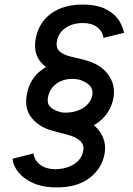

<svg xmlns="http://www.w3.org/2000/svg" viewBox="-20 -732 582 842"><path d="M228 90Q170 90 128 72Q86 54 62 25Q38 -4 35 -36L127 -59Q131 -29 155.5 -10Q180 9 219 10Q270 10 304.5 -12Q339 -34 345 -71Q350 -97 331 -114.5Q312 -132 273 -142L208 -159Q154 -174 120.5 -213Q87 -252 97 -314Q109 -386 163.5 -426Q218 -466 306 -466Q359 -466 394.5 -449.5Q430 -433 450.5 -404.5Q471 -376 477 -341L394 -320Q388 -350 361 -368Q334 -386 298 -386Q255 -386 225.5 -363.5Q196 -341 190 -303Q186 -277 201 -262.5Q216 -248 247 -240L312 -223Q380 -204 414 -159.5Q448 -115 439 -60Q428 6 373.5 48Q319 90 228 90ZM267 -155Q216 -155 178.5 -174Q141 -193 120 -223.5Q99 -254 97 -287L166 -304Q170 -286 185 -270.5Q200 -255 221.5 -246.5Q243 -238 266 -238Q313 -238 346 -259.5Q379 -281 385 -316Q389 -343 370 -360Q351 -377 312 -388L248 -405Q193 -421 159.5 -459Q126 -497 136 -560Q149 -632 203 -672Q257 -712 345 -712Q399 -712 436.5 -695.5Q474 -679 495.5 -651Q517 -623 524 -588L434 -566Q429 -596 405.5 -613.5Q382 -631 344 -631Q298 -631 266.5 -609Q235 -587 229 -548Q225 -523 240 -508Q255 -493 286 -485L351 -469Q421 -451 454 -405.5Q487 -360 478 -305Q467 -239 413 -197Q359 -155 267 -155Z"/></svg>

Font: Figtree Light SemiBold
Style: Italic
Weight: 600
Italic angle: -9.5°
Version: Version 2.001;gftools[0.9.30]